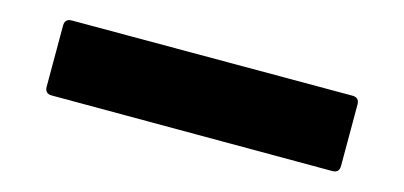

<svg xmlns="http://www.w3.org/2000/svg" viewBox="-34 -632 1068 507"><g transform="rotate(15 500.0 -379.0)"><path d="M97 -296V-463Q97 -482 116 -482H883Q902 -482 902 -463V-295Q902 -276 883 -276L116 -277Q97 -277 97 -296Z"/></g></svg>

Font: LINE Seed JP_TTF ExtraBold
Style: Regular
Weight: 800
Designer: LY Corporation & Fontrix & Fontworks
Version: Version 1.015